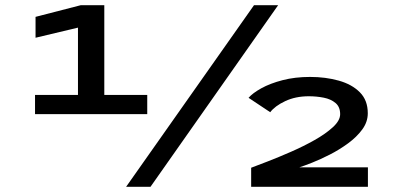

<svg xmlns="http://www.w3.org/2000/svg" viewBox="-20 -720 1560 740"><path d="M115 -280V-354H280.5V-613.5L117 -574.5V-655L291.5 -700H382V-354H547.5V-280ZM466 0 959 -700H1052L560 0ZM948 0V-73.5Q971 -82 1012.2 -98Q1053.5 -114 1101.5 -135Q1149.5 -156 1192.5 -180.2Q1235.5 -204.5 1263.2 -230Q1291 -255.5 1291 -280Q1291 -308 1273.2 -323Q1255.5 -338 1227.8 -343.5Q1200 -349 1170 -349Q1119 -349 1079.2 -330.2Q1039.5 -311.5 1021.5 -287.5L938 -343Q953.5 -361 987.2 -379.8Q1021 -398.5 1069 -411Q1117 -423.5 1175 -423.5Q1235 -423.5 1285.8 -409.2Q1336.5 -395 1367 -364.2Q1397.5 -333.5 1397.5 -283.5Q1397.5 -250 1376.2 -221Q1355 -192 1321.5 -167.5Q1288 -143 1251.2 -124.2Q1214.5 -105.5 1182.8 -93Q1151 -80.5 1133.5 -75H1398V0Z"/></svg>

Font: Trispace Expanded Medium
Style: Regular
Weight: 500
Width: 7
Designer: Tyler Finck
Foundry: Etcetera Type Company
Version: Version 1.210; ttfautohint (v1.8.3)